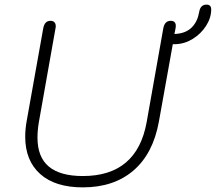

<svg xmlns="http://www.w3.org/2000/svg" viewBox="-20 -800 933 830"><path d="M893 -759Q893 -723 871 -688.5Q849 -654 813.5 -632Q778 -610 738 -609H727L667 -275Q642 -136 557 -63Q472 10 338 10Q218 10 153.5 -48Q89 -106 89 -209Q89 -241 95 -275L167 -678Q173 -710 198 -710Q209 -710 215 -704Q221 -698 221 -687Q221 -681 220 -678L148 -272Q142 -236 142 -205Q142 -121 191 -80Q240 -39 338 -39Q572 -39 614 -272L686 -678Q692 -710 718 -710Q740 -710 740 -688Q740 -682 739 -678L734 -653L746 -654Q786 -658 810 -682.5Q834 -707 841 -748Q846 -780 873 -780Q893 -780 893 -759Z"/></svg>

Font: Kodchasan ExtraLight
Style: Italic
Weight: 275
Italic angle: -10°
Version: Version 1.000; ttfautohint (v1.6)